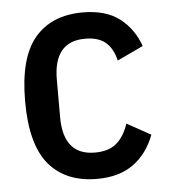

<svg xmlns="http://www.w3.org/2000/svg" viewBox="-44 -573 549 625"><g transform="rotate(-5 230.0 -260.0)"><path d="M249 12Q147 12 92 -53Q37 -118 37 -260Q37 -402 92 -467Q147 -532 249 -532Q324 -532 369 -497.5Q414 -463 434 -406L349 -366Q340 -405 316.5 -425.5Q293 -446 249 -446Q146 -446 146 -321V-199Q146 -74 249 -74Q294 -74 319.5 -95.5Q345 -117 359 -159L437 -116Q414 -55 367.5 -21.5Q321 12 249 12Z"/></g></svg>

Font: IBM Plex Sans Condensed Medium
Style: Regular
Weight: 500
Width: 3
Designer: Mike Abbink, Paul van der Laan, Pieter van Rosmalen
Foundry: Bold Monday
Version: Version 1.3